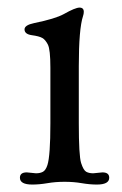

<svg xmlns="http://www.w3.org/2000/svg" viewBox="-20 -481 324 508"><path d="M65.4 7.3Q32.7 7.3 32.7 -10.7Q32.7 -24.9 50.8 -24.9L75.2 -22.5Q86.4 -22.5 93.8 -26.6Q101.1 -30.8 105.5 -44.4Q113.3 -68.8 113.3 -154.8V-301.8Q113.3 -350.1 106.7 -363Q100.1 -376 91.8 -380.6Q83.5 -385.3 64.2 -387.9Q44.9 -390.6 44.9 -403.3Q44.9 -414.6 70.3 -419.9Q126 -431.2 148.9 -443.8Q179.2 -460.9 190.4 -460.9Q201.7 -460.9 201.7 -449.7Q201.7 -444.3 199.7 -438.5Q188.5 -404.8 188.5 -305.7V-154.8Q188.5 -68.8 194.6 -49.8Q200.7 -30.8 208 -26.6Q215.3 -22.5 226.6 -22.5L251 -24.9Q269 -24.9 269 -10.7Q269 7.3 236.3 7.3Q217.8 7.3 196.5 3.7Q175.3 0 150.9 0Q126.5 0 105.2 3.7Q84 7.3 65.4 7.3Z"/></svg>

Font: Ovo
Style: Regular
Weight: 400
Designer: Nicole Fally
Foundry: Sorkin Type Co.
Version: Version 1.001